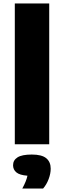

<svg xmlns="http://www.w3.org/2000/svg" viewBox="-20 -828 368 1102"><path d="M65 0V-808H262.5V0ZM108 254Q131.5 211 137.5 180.5Q92 177 73.5 161Q55 145 55 120.5Q55 91.5 80.5 75.2Q106 59 162.5 59Q220 59 245.5 80.2Q271 101.5 271 140Q271 168.5 259.2 199.8Q247.5 231 227.5 254Z"/></svg>

Font: Encode Sans Expanded ExtraBold
Style: Regular
Weight: 800
Width: 7
Designer: Multiple Designers
Foundry: Impallari Type
Version: Version 3.000; ttfautohint (v1.8.3) -l 8 -r 50 -G 200 -x 14 